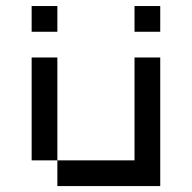

<svg xmlns="http://www.w3.org/2000/svg" viewBox="-20 -628 648 648"><path d="M173.6 -86.8H434V-434H520.8V0H173.6ZM434 -520.8V-607.6H520.8V-520.8ZM86.8 -520.8V-607.6H173.6V-520.8ZM173.6 -86.8H86.8V-434H173.6Z"/></svg>

Font: 8-bit Operator+ 8
Style: Regular
Weight: 400
Designer: GrandChaos9000
Version: Version 1.3.0 - August 1, 2014